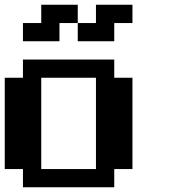

<svg xmlns="http://www.w3.org/2000/svg" viewBox="-20 -789 732 809"><path d="M384.3 -76.7V-461.4H153.8V-76.7ZM76.7 0V-76.7H0V-461.4H76.7V-538.1H461.4V-461.4H538.1V-76.7H461.4V0ZM76.7 -615.2V-691.9H153.8V-769H307.6V-691.9H230.5V-615.2ZM307.6 -615.2V-691.9H384.3V-769H538.1V-691.9H461.4V-615.2Z"/></svg>

Font: Good Old DOS
Style: Regular
Weight: 400
Designer: Vasily Draigo
Foundry: Vasily Draigo
Version: 1.0